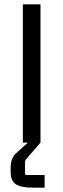

<svg xmlns="http://www.w3.org/2000/svg" viewBox="-20 -655 291 882"><path d="M185 207H130Q77 207 53 191.5Q29 176 29 136V114Q29 71 55 48L108 0H85V-635H166V0L103 73Q95 81 95 90V142Q95 149 102 149H185Z"/></svg>

Font: Gemunu Libre
Style: Regular
Weight: 400
Designer: Puspanada Ekanayake, Sola Matas, Pathum Egodawatta, Kosala Senevirathne
Foundry: mooniak
Version: Version 1.100